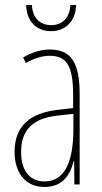

<svg xmlns="http://www.w3.org/2000/svg" viewBox="-20 -734 406 764"><path d="M283 -714H260C258 -667 231 -634 184 -634C137 -634 109 -665 107 -714H84C86 -645 129 -610 183 -610C242 -610 281 -651 283 -714ZM177 -537C143 -537 104 -525 72 -505L83 -483C120 -505 153 -512 177 -512C244 -512 271 -475 271 -355V-304L210 -297C100 -284 38 -234 38 -129C38 -57 73 10 157 10C233 10 261 -43 273 -93H275L276 0H297V-358C297 -489 261 -537 177 -537ZM209 -274 272 -281V-220C272 -97 241 -12 157 -12C99 -12 64 -54 64 -129C64 -217 110 -263 209 -274Z"/></svg>

Font: Noto Sans Myanmar UI ExtraCondensed Thin
Style: Regular
Weight: 100
Width: 2
Designer: Monotype Design Team
Foundry: Monotype Imaging Inc.
Version: Version 2.103